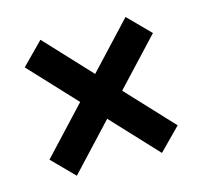

<svg xmlns="http://www.w3.org/2000/svg" viewBox="-75 -642 671 630"><g transform="rotate(-15 260.0 -327.0)"><path d="M474.6 -483.4 328.1 -326.7 474.6 -169.9 401.4 -95.7 256.8 -250.5 112.3 -95.7 39.1 -169.9 185.5 -326.7 39.1 -483.4 112.3 -557.6 256.8 -402.8 401.4 -557.6Z"/></g></svg>

Font: Robert Sans
Style: Bold
Weight: 700
Designer: Christian Robertson (extended by Adam Twardoch)
Foundry: Google
Version: Version 12.135;April 2, 2019;FontCreator 11.5.0.2425 64-bit;